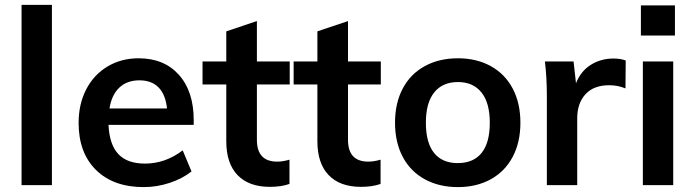

<svg xmlns="http://www.w3.org/2000/svg" viewBox="-20 -756 2838 784"><path d="M68 -736H192V0H68Z M771 -246H423Q427 -165 463.5 -126.5Q500 -88 572 -88Q655 -88 726 -142L762 -56Q726 -27 673.5 -9.5Q621 8 567 8Q443 8 372 -62Q301 -132 301 -254Q301 -331 332 -391Q363 -451 419 -484.5Q475 -518 546 -518Q650 -518 710.5 -450.5Q771 -383 771 -265ZM427 -313H662Q656 -370 627.5 -399Q599 -428 549 -428Q499 -428 467.5 -398.5Q436 -369 427 -313Z M1029 -411V-185Q1029 -96 1112 -96Q1135 -96 1162 -104V-5Q1129 7 1082 7Q996 7 950 -41Q904 -89 904 -179V-411H807V-505H904V-628L1029 -670V-505H1163V-411Z M1401 -411V-185Q1401 -96 1484 -96Q1507 -96 1534 -104V-5Q1501 7 1454 7Q1368 7 1322 -41Q1276 -89 1276 -179V-411H1179V-505H1276V-628L1401 -670V-505H1535V-411Z M1593 -255Q1593 -335 1624.5 -394.5Q1656 -454 1714.5 -486Q1773 -518 1850 -518Q1926 -518 1984 -486Q2042 -454 2073.5 -394.5Q2105 -335 2105 -255Q2105 -175 2073.5 -115.5Q2042 -56 1984 -24Q1926 8 1850 8Q1773 8 1714.5 -24Q1656 -56 1624.5 -115.5Q1593 -175 1593 -255ZM1980 -255Q1980 -336 1946 -378.5Q1912 -421 1850 -421Q1787 -421 1753 -378.5Q1719 -336 1719 -255Q1719 -173 1752.5 -131.5Q1786 -90 1849 -90Q1913 -90 1946.5 -131.5Q1980 -173 1980 -255Z M2535 -509 2534 -395Q2502 -408 2468 -408Q2404 -408 2370.5 -371Q2337 -334 2337 -273V0H2213V-362Q2213 -442 2205 -505H2322L2332 -416Q2351 -465 2392 -491Q2433 -517 2485 -517Q2514 -517 2535 -509Z M2605 -505H2729V0H2605ZM2736 -734V-611H2597V-734Z"/></svg>

Font: Muli
Style: Bold
Weight: 700
Designer: Vernon Adams
Foundry: Vernon Adams
Version: Version 2.001